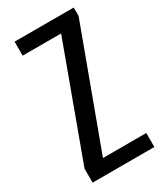

<svg xmlns="http://www.w3.org/2000/svg" viewBox="-202 -887 821 965"><g transform="rotate(-30 208.5 -405.0)"><path d="M38.1 0V-81.1L275.9 -728.5H52.7V-809.6H396V-760.7L145 -81.1H396.5V0Z"/></g></svg>

Font: Oswald Regular
Style: Regular
Weight: 400
Designer: Vernon Adams
Foundry: Vernon Adams
Version: 3.0; ttfautohint (v0.95) -l 8 -r 50 -G 200 -x 0 -w "G" -W -c